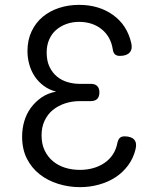

<svg xmlns="http://www.w3.org/2000/svg" viewBox="-20 -760 640 790"><path d="M520 -583Q526 -558 513.5 -544Q501 -530 473 -530Q460 -530 453 -536.5Q446 -543 444 -557Q436 -609 398.5 -639.5Q361 -670 305 -670Q277 -670 252.5 -661Q228 -652 210 -636Q192 -620 182 -596.5Q172 -573 172 -544Q172 -509 184 -484.5Q196 -460 215 -444.5Q234 -429 258.5 -422Q283 -415 307 -415H354Q371 -415 380 -406Q389 -397 389 -380Q389 -362 380 -353Q371 -344 353 -344H309Q276 -344 247.5 -334.5Q219 -325 197.5 -307.5Q176 -290 163.5 -263.5Q151 -237 151 -203Q151 -168 163.5 -141.5Q176 -115 197.5 -97Q219 -79 247.5 -70Q276 -61 309 -61Q337 -61 362.5 -68Q388 -75 409 -89Q430 -103 444 -124Q458 -145 463 -172Q466 -186 473 -192.5Q480 -199 492 -199Q520 -199 532 -185.5Q544 -172 538 -147Q529 -109 507 -79.5Q485 -50 455 -30.5Q425 -11 387.5 -0.5Q350 10 309 10Q263 10 219.5 -3.5Q176 -17 143 -43Q110 -69 90.5 -107.5Q71 -146 71 -198Q71 -231 80 -261.5Q89 -292 107 -316.5Q125 -341 151 -359Q177 -377 211 -383Q183 -390 160.5 -406.5Q138 -423 123 -445.5Q108 -468 100.5 -495Q93 -522 93 -550Q93 -595 110 -631Q127 -667 156 -691Q185 -715 223.5 -727.5Q262 -740 305 -740Q387 -740 445 -698.5Q503 -657 520 -583Z"/></svg>

Font: Maple Mono Light
Style: Regular
Weight: 300
Monospace: yes
Designer: subframe7536
Version: Version 7.000